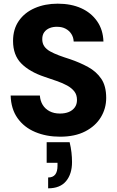

<svg xmlns="http://www.w3.org/2000/svg" viewBox="-20 -732 638 1045"><path d="M307 12Q232 12 171.5 -13.5Q111 -39 75.5 -89Q40 -139 38 -212H197Q199 -183 212.5 -161Q226 -139 250 -126.5Q274 -114 306 -114Q334 -114 354.5 -122.5Q375 -131 387 -147.5Q399 -164 399 -188Q399 -216 384.5 -234.5Q370 -253 345.5 -266.5Q321 -280 289 -291Q257 -302 222 -314Q141 -341 96 -386.5Q51 -432 51 -509Q51 -573 82.5 -618.5Q114 -664 169.5 -688Q225 -712 294 -712Q367 -712 421.5 -687.5Q476 -663 508.5 -616.5Q541 -570 543 -506H381Q380 -529 368.5 -547Q357 -565 337.5 -575.5Q318 -586 293 -586Q270 -587 251 -579.5Q232 -572 221 -557Q210 -542 210 -519Q210 -496 221 -480Q232 -464 252.5 -452.5Q273 -441 301 -430.5Q329 -420 361 -410Q414 -392 459 -367.5Q504 -343 531 -303.5Q558 -264 558 -199Q558 -142 529 -94Q500 -46 444 -17Q388 12 307 12ZM242 293V234Q268 234 280.5 218Q293 202 293 170V154H234V42H359Q366 71 369 98Q372 125 372 150Q372 215 339.5 254Q307 293 242 293Z"/></svg>

Font: DM Sans 28pt Black
Style: Regular
Weight: 900
Version: Version 4.004;gftools[0.9.30]